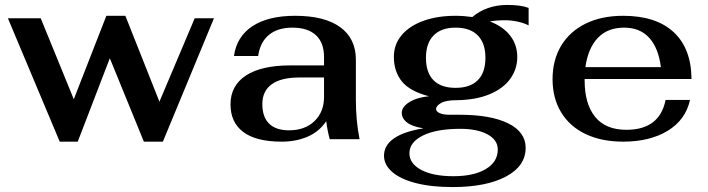

<svg xmlns="http://www.w3.org/2000/svg" viewBox="-20 -564 2869 778"><path d="M12 -490H145L279 -162L411 -500H488L626 -152L769 -490H847L640 10H563L425 -328L295 10H222Z M914 -141Q914 -217 976.5 -258Q1039 -299 1157 -299H1293V-333Q1293 -391 1260 -421.5Q1227 -452 1165 -452Q1105 -452 1069.5 -422.5Q1034 -393 1026 -337H928Q939 -416 1003 -458Q1067 -500 1176 -500Q1295 -500 1358.5 -454Q1422 -408 1422 -322V-162Q1422 -74 1437 0H1316Q1306 -38 1302 -73Q1273 -30 1226 -10Q1179 10 1122 10Q1018 10 966 -29Q914 -68 914 -141ZM1293 -171V-250H1193Q1119 -250 1081 -222.5Q1043 -195 1043 -142Q1043 -90 1070.5 -63Q1098 -36 1151 -36Q1216 -36 1254.5 -73.5Q1293 -111 1293 -171Z M2028 -482Q1990 -482 1965 -477Q2018 -457 2047 -420Q2076 -383 2076 -333Q2076 -284 2047.5 -244.5Q2019 -205 1963.5 -182Q1908 -159 1830 -158Q1787 -158 1767 -146.5Q1747 -135 1747 -122Q1747 -112 1762 -105.5Q1777 -99 1800 -99H1843Q1969 -99 2039.5 -64Q2110 -29 2110 35Q2110 109 2030 151.5Q1950 194 1814 194Q1728 194 1665.5 178Q1603 162 1569.5 133Q1536 104 1536 67Q1536 25 1576 -3Q1616 -31 1696 -44Q1651 -51 1629.5 -67.5Q1608 -84 1608 -107Q1608 -131 1638.5 -150Q1669 -169 1718 -174Q1641 -194 1608.5 -234Q1576 -274 1576 -334Q1576 -384 1607.5 -421.5Q1639 -459 1695.5 -479.5Q1752 -500 1826 -500Q1859 -500 1894 -495Q1920 -518 1956.5 -531Q1993 -544 2035 -544Q2091 -544 2122 -532V-461Q2103 -471 2077 -476.5Q2051 -482 2028 -482ZM1947 -330Q1947 -389 1916 -420.5Q1885 -452 1826 -452Q1768 -452 1737 -420.5Q1706 -389 1706 -330Q1706 -270 1736.5 -239Q1767 -208 1826 -208Q1885 -208 1916 -239Q1947 -270 1947 -330ZM1639 57Q1639 99 1687 124.5Q1735 150 1817 150Q1900 150 1948.5 121Q1997 92 1997 42Q1997 3 1955.5 -19.5Q1914 -42 1845 -42Q1749 -42 1694 -15Q1639 12 1639 57Z M2677 -159H2776Q2758 -78 2685.5 -34Q2613 10 2505 10Q2418 10 2353.5 -20.5Q2289 -51 2254 -108.5Q2219 -166 2219 -243Q2219 -321 2254 -379Q2289 -437 2353.5 -468.5Q2418 -500 2505 -500Q2638 -500 2709.5 -434Q2781 -368 2782 -244H2349V-238Q2349 -143 2391.5 -90.5Q2434 -38 2518 -38Q2653 -38 2677 -159ZM2352 -292H2658Q2648 -370 2610.5 -411Q2573 -452 2509 -452Q2442 -452 2402.5 -410.5Q2363 -369 2352 -292Z"/></svg>

Font: Fahkwang SemiBold
Style: Regular
Weight: 600
Designer: Suppakit Chalermlarp | Katatrad Co.,Ltd.
Foundry: Cadson Demak Co.,Ltd.
Version: Version 1.000; ttfautohint (v1.6)